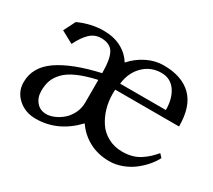

<svg xmlns="http://www.w3.org/2000/svg" viewBox="-100 -673 952 858"><g transform="rotate(30 376.0 -244.5)"><path d="M220.2 -490.7Q272.9 -490.7 311.5 -470.2Q350.1 -449.7 371.6 -414.1Q403.3 -449.7 444.8 -470.2Q486.3 -490.7 530.3 -490.7Q623.5 -490.7 674.3 -441.4Q725.1 -392.1 725.1 -288.1H396Q395 -280.8 395 -266.1Q395 -228 405.3 -192.6Q415.5 -157.2 435.1 -127.9Q454.6 -98.6 487.3 -81.1Q520 -63.5 561 -63.5Q588.4 -63.5 611.6 -70.1Q634.8 -76.7 653.6 -89.6Q672.4 -102.5 684.6 -114Q696.8 -125.5 711.9 -143.1L727.5 -126.5Q717.3 -105.5 698.7 -83.5Q680.2 -61.5 655.3 -42Q630.4 -22.5 597.7 -10Q564.9 2.4 531.7 2.4Q474.1 2.4 428.5 -21.7Q382.8 -45.9 353 -89.4Q266.1 2.4 152.3 2.4Q98.1 2.4 61.3 -30.5Q24.4 -63.5 24.4 -112.8Q24.4 -190.9 97.9 -241.5Q171.4 -292 308.6 -322.8Q308.1 -398.9 289.8 -427.7Q271.5 -456.5 226.6 -456.5Q194.3 -456.5 169.9 -433.6Q145.5 -410.6 124.5 -367.2L61.5 -401.4L91.8 -461.4Q155.8 -490.7 220.2 -490.7ZM401.4 -322.3H637.2Q637.2 -381.8 611.1 -419.2Q585 -456.5 538.1 -456.5Q483.9 -456.5 446 -419.2Q408.2 -381.8 401.4 -322.3ZM308.6 -171.4V-288.1Q249.5 -274.9 210.2 -257.3Q170.9 -239.7 149.9 -217.5Q128.9 -195.3 120.6 -172.1Q112.3 -148.9 112.3 -118.2Q112.3 -84.5 131.6 -61.8Q150.9 -39.1 182.6 -39.1Q201.7 -39.1 223.4 -48.3Q245.1 -57.6 264.2 -74Q283.2 -90.3 295.9 -116Q308.6 -141.6 308.6 -171.4Z"/></g></svg>

Font: Flanker
Style: Regular
Weight: 400
Designer: Flanker
Foundry: Flanker
Version: Version 2.027